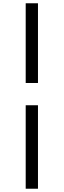

<svg xmlns="http://www.w3.org/2000/svg" viewBox="-20 -870 389 1173"><path d="M137 283H212V-227H137ZM212 -363V-850H137V-363Z"/></svg>

Font: Noto Serif CJK SC Black
Style: Regular
Weight: 900
Designer: Ryoko NISHIZUKA 西塚涼子 (kana & ideographs); Frank Grießhammer (Latin, Greek & Cyrillic); Wenlong ZHANG 张文龙 (bopomofo); San
Foundry: Adobe
Version: Version 2.001;hotconv 1.1.0;makeotfexe 2.6.0